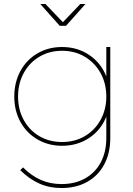

<svg xmlns="http://www.w3.org/2000/svg" viewBox="-20 -754 670 968"><path d="M536 -517V-58Q536 18 505.5 75Q475 132 419.5 163Q364 194 290 194Q229 194 178.5 171.5Q128 149 82 104L96 90Q138 132 185.5 153Q233 174 290 174Q358 174 409 145.5Q460 117 488 64.5Q516 12 516 -58V-166Q489 -98 429.5 -58.5Q370 -19 293 -19Q224 -19 169 -51Q114 -83 83 -139.5Q52 -196 52 -267Q52 -339 83 -396Q114 -453 169 -485Q224 -517 293 -517Q370 -517 429.5 -477Q489 -437 516 -369V-517ZM516 -267Q516 -333 487 -385.5Q458 -438 407.5 -468Q357 -498 293 -498Q229 -498 178.5 -468Q128 -438 99.5 -385.5Q71 -333 71 -267Q71 -202 99.5 -149.5Q128 -97 178.5 -67.5Q229 -38 293 -38Q357 -38 407.5 -67.5Q458 -97 487 -149.5Q516 -202 516 -267ZM385 -734H411L313 -624H281L183 -734H209L297 -642Z"/></svg>

Font: Gontserrat Thin
Style: Regular
Weight: 250
Designer: Julieta Ulanovsky
Foundry: Julieta Ulanovsky
Version: Version 6.001